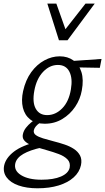

<svg xmlns="http://www.w3.org/2000/svg" viewBox="-77 -726 567 1035"><path d="M125 289Q66.5 289 23 273.8Q-20.4 258.5 -41.1 230.5Q-61.9 202.5 -54.6 166Q-45.6 125.1 -1.5 91.1Q42.6 57.2 130.6 36.4L144.2 69.9Q84.1 83.4 48.8 103.8Q13.4 124.2 5.7 153.7Q-3.5 193.2 36.3 218Q76.1 242.8 146.6 242.8Q212.2 242.8 251.8 225.5Q291.5 208.2 298.4 178.5Q303.8 150.6 286.6 133.1Q269.3 115.5 239.5 104.4Q209.7 93.3 176.6 84Q150.4 76.8 125.8 69.2Q101.3 61.7 81.7 52Q62.1 42.3 52.2 29.1Q42.4 15.9 46.4 -2.6Q50.4 -21.2 62.7 -37Q75 -52.8 90.9 -65.9Q106.7 -79 121.1 -88.1L154 -72.8Q146.4 -69.4 135.8 -62.2Q125.2 -55 116.7 -45.3Q108.2 -35.5 105.5 -24.3Q102.1 -8.1 115.9 2Q129.7 12.1 155.3 19.9Q181 27.7 212 35.7Q241.9 43.2 270.8 52.9Q299.6 62.5 321.6 77Q343.6 91.5 354.6 112.6Q365.6 133.7 359.6 163.9Q351.3 202.3 320.1 230.3Q288.9 258.4 239.2 273.7Q189.5 289 125 289ZM164 -59Q115.1 -59 85.5 -82.3Q56 -105.6 46.3 -145.6Q36.7 -185.5 47.4 -234.4Q61 -295.3 91.4 -337Q121.9 -378.7 162.2 -400.5Q202.5 -422.4 245 -422.4Q287.7 -422.4 318.3 -400.5Q348.9 -378.7 361.9 -337.7Q374.8 -296.7 364 -238.7Q355.6 -191 328.1 -150.2Q300.6 -109.5 258.5 -84.2Q216.5 -59 164 -59ZM177.1 -105.5Q222.4 -105.5 258.3 -141.9Q294.3 -178.3 305.2 -244.4Q315.4 -303.9 296.9 -339.9Q278.5 -375.9 235 -375.9Q190.5 -375.9 155.1 -338.5Q119.7 -301.1 108.1 -237.2Q96.4 -174.6 115.7 -140.1Q135.1 -105.5 177.1 -105.5ZM461.1 -360.5 310.4 -363.2 301.9 -396.6 470.4 -408.2ZM240.7 -509.1 260.1 -548.5 383.9 -706.5H433.5L287.1 -509.1ZM240.7 -509.1 178.2 -706.5H226.8L282.5 -549.5L287.1 -509.1Z"/></svg>

Font: Ysabeau
Style: Bold Italic
Weight: 700
Italic angle: -12°
Designer: Christian Thalmann (Catharsis Fonts)
Version: Version 2.002